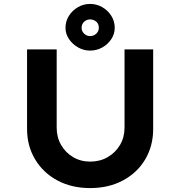

<svg xmlns="http://www.w3.org/2000/svg" viewBox="-20 -953 919 979"><path d="M440 6Q345 6 272.5 -33Q200 -72 159 -140.5Q118 -209 118 -295V-701H269V-302Q269 -253 291.5 -214Q314 -175 352.5 -152Q391 -129 440 -129Q490 -129 529.5 -152Q569 -175 592 -214Q615 -253 615 -302V-701H761V-295Q761 -209 720.5 -140.5Q680 -72 607 -33Q534 6 440 6ZM439 -695Q407 -695 378.5 -711Q350 -727 332 -753.5Q314 -780 314 -811Q314 -845 331.5 -872.5Q349 -900 377.5 -916.5Q406 -933 439 -933Q473 -933 501.5 -916.5Q530 -900 547.5 -872.5Q565 -845 565 -811Q565 -780 547.5 -753.5Q530 -727 501.5 -711Q473 -695 439 -695ZM439 -769Q458 -769 471 -781.5Q484 -794 484 -811Q484 -832 470.5 -843Q457 -854 439 -854Q422 -854 409 -842Q396 -830 396 -811Q396 -794 409 -781.5Q422 -769 439 -769Z"/></svg>

Font: Lexend Exa SemiBold
Style: Regular
Weight: 600
Designer: Bonnie Shaver-Troup, Thomas Jockin
Foundry: Lexend
Version: Version 1.007